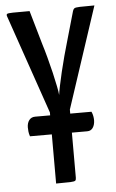

<svg xmlns="http://www.w3.org/2000/svg" viewBox="-51 -736 467 772"><g transform="rotate(-5 182.0 -350.0)"><path d="M144 0V-198.4H55.9Q52.3 -208.8 51.3 -217.7Q50.3 -226.5 50.3 -235.3Q50.7 -253 59.3 -264.1Q68 -275.2 83.4 -275.2H144V-287L6 -687.2Q3.7 -694.1 7.3 -696.7Q10.9 -699.4 31.1 -699.7Q51.4 -700 98.1 -700L137.6 -562.7Q145.2 -538.7 153.5 -507.5Q161.9 -476.4 169.3 -445.2Q176.6 -414.1 181.5 -389.4Q186.5 -364.8 187.1 -353.7Q188.4 -364.8 193.4 -389.4Q198.3 -414.1 205.8 -445.2Q213.3 -476.4 221.7 -507.9Q230.1 -539.3 237.3 -563.3L272.2 -685.3Q274.5 -692.8 278.9 -695.8Q283.3 -698.7 301 -699.4Q318.6 -700 359.8 -700L225 -291.5V-275.2H310.8Q315 -266 316.6 -257.2Q318.2 -248.3 318.2 -240.2Q317.9 -221.8 309.9 -210.1Q301.9 -198.4 287.2 -198.4H225V-16.5Q225 -8.2 221.8 -4.9Q218.5 -1.6 201.8 -0.8Q185.2 0 144 0Z"/></g></svg>

Font: Yanone Kaffeesatz ExtraLight
Style: Regular
Weight: 200
Designer: Yanone (Cyrillic: Daniel Pouzeot, Huerta Tipografica, and Cyreal)
Foundry: Yanone
Version: Version 2.003